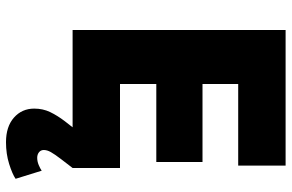

<svg xmlns="http://www.w3.org/2000/svg" viewBox="-186 -564 972 640"><g transform="rotate(90 300.0 -244.0)"><path d="M80 0V-710H532V-552H260V-433H520V-279H260V-158H540V0ZM454 222Q402 222 372 195.5Q342 169 342 128Q342 99 353.5 75Q365 51 384 26L420 -20L540 0L510 39Q494 60 487 72.5Q480 85 480 96Q480 106 487.5 112Q495 118 506 118Q518 118 530 113Q542 108 549 103L576 190Q560 201 526.5 211.5Q493 222 454 222Z"/></g></svg>

Font: Geist Mono UltraBlack
Style: Regular
Weight: 900
Monospace: yes
Designer: Basement.studio, Andrés Briganti, Mateo Zaragoza
Foundry: Basement.studio, Vercel, Andrés Briganti, Guido Ferreyra, Mateo Zaragoza
Version: Version 1.400; ttfautohint (v1.8.4.7-5d5b)